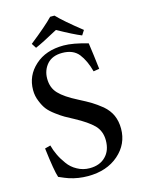

<svg xmlns="http://www.w3.org/2000/svg" viewBox="-125 -897 730 985"><g transform="rotate(-15 240.0 -405.0)"><path d="M391 -715 375 -690Q333 -707 252 -752Q168 -706 130 -690L114 -715Q204 -786 241 -825H264Q301 -786 391 -715ZM415 -502 384 -497Q368 -557 339 -594Q310 -630 252 -630Q200 -630 172 -599Q144 -567 144 -522Q144 -473 174 -442Q203 -411 270 -377Q311 -356 334 -342Q357 -328 387 -304Q416 -279 430 -248Q444 -216 444 -177Q444 -95 381 -40Q318 15 218 15Q167 15 120 0Q102 -6 68 -21Q56 -55 41 -179L71 -187Q78 -160 90 -135Q102 -109 122 -82Q141 -55 171 -39Q201 -22 237 -22Q291 -22 322 -54Q353 -85 353 -139Q353 -188 322 -220Q291 -251 226 -286Q196 -302 180 -311Q164 -320 137 -340Q110 -360 96 -378Q82 -396 71 -424Q59 -452 59 -484Q59 -561 117 -613Q174 -665 269 -665Q319 -665 397 -642Q399 -622 406 -576Q412 -530 415 -502Z"/></g></svg>

Font: Shafarik
Style: Regular
Weight: 400
Version: Version 1.001; ttfautohint (v1.8.4.7-5d5b)